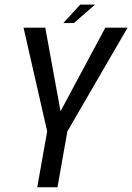

<svg xmlns="http://www.w3.org/2000/svg" viewBox="-20 -792 560 812"><path d="M137.5 0 179.5 -236.5 79.5 -675H171.5L236 -321.5L425.5 -675H519.5L265 -236.5L223 0ZM248 -694.5 319 -772.5H382L292.5 -694.5Z"/></svg>

Font: Anybody
Style: Italic
Weight: 400
Italic angle: -10°
Designer: Tyler Finck
Foundry: Etcetera Type Company
Version: Version 1.010; ttfautohint (v1.8.3) -l 8 -r 50 -G 200 -x 14 